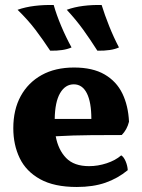

<svg xmlns="http://www.w3.org/2000/svg" viewBox="-20 -736 567 765"><path d="M286 9Q196 9 140 -22Q84 -53 58.5 -106Q33 -159 33 -225Q33 -299 62.5 -353Q92 -407 146 -437Q200 -467 275 -467Q349 -467 396.5 -439.5Q444 -412 467.5 -363.5Q491 -315 494 -251Q486 -219 465 -198Q415 -198 343 -197.5Q271 -197 202 -193Q212 -139 243.5 -106.5Q275 -74 335 -74Q370 -74 405 -85.5Q440 -97 463 -117Q473 -111 480.5 -93.5Q488 -76 489 -58Q449 -25 400 -8Q351 9 286 9ZM274 -400Q240 -400 219.5 -365Q199 -330 198 -262H344Q344 -329 326 -364.5Q308 -400 274 -400ZM368 -534Q340 -578 312 -617Q284 -656 246 -697Q276 -708 312 -712.5Q348 -717 385 -716Q397 -677 415 -632Q433 -587 454 -547Q424 -533 368 -534ZM180 -534Q151 -578 121.5 -617Q92 -656 50 -697Q81 -708 118 -712.5Q155 -717 194 -716Q205 -677 224 -632Q243 -587 265 -547Q234 -533 180 -534Z"/></svg>

Font: Vollkorn ExtraBold
Style: Regular
Weight: 800
Designer: Friedrich Althausen
Foundry: Friedrich Althausen
Version: Version 5.000; ttfautohint (v1.8.3)